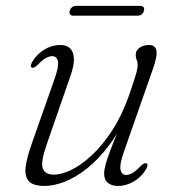

<svg xmlns="http://www.w3.org/2000/svg" viewBox="-20 -608 589 636"><path d="M465 -66.5Q469 -65 468.5 -60Q468 -55 464.5 -48.5Q449.5 -22.5 423.8 -7.2Q398 8 371 8Q350.5 8 337.8 -2Q325 -12 325 -32.5Q325 -45 329.5 -62Q334 -79 344 -106Q354 -133 372 -176Q390 -219 417 -284L412 -255Q382 -181.5 344.5 -131Q307 -80.5 268 -49.8Q229 -19 192.8 -5.5Q156.5 8 128.5 8Q89.5 8 75.2 -8.2Q61 -24.5 65 -55.2Q69 -86 84.5 -130L160.5 -346Q175.5 -388 171.8 -405Q168 -422 152.5 -422Q143.5 -422 132 -415.8Q120.5 -409.5 104.5 -393Q98 -387 93.8 -384.8Q89.5 -382.5 85.5 -384Q81.5 -386 82.2 -391Q83 -396 86 -402Q101.5 -428.5 126.8 -443.8Q152 -459 179.5 -459Q201 -459 212.5 -447.5Q224 -436 224.8 -413.2Q225.5 -390.5 213 -355.5L135 -130.5Q114.5 -72.5 121.5 -51Q128.5 -29.5 159 -29.5Q183.5 -29.5 216.2 -45.2Q249 -61 284.2 -93.8Q319.5 -126.5 352 -176.5Q384.5 -226.5 408.5 -295Q420.5 -329.5 426.2 -348.2Q432 -367 434 -376.2Q436 -385.5 436 -391.5Q436 -403.5 432.8 -409.8Q429.5 -416 429.5 -426Q429.5 -441 442.2 -450Q455 -459 474.5 -459Q494 -459 498 -441Q502 -423 486 -378L390.5 -105.5Q375.5 -63 379.2 -45.8Q383 -28.5 398 -28.5Q407.5 -28.5 418.8 -35Q430 -41.5 446 -58Q452.5 -64 456.8 -66.2Q461 -68.5 465 -66.5ZM211 -572Q213 -580 218.8 -584.2Q224.5 -588.5 232.5 -588.5H443.5Q452 -588.5 455.5 -584.2Q459 -580 456.5 -572Q454.5 -564 448.8 -560Q443 -556 434.5 -556H223.5Q215.5 -556 212.2 -560Q209 -564 211 -572Z"/></svg>

Font: Fraunces ExtraLight
Style: Italic
Weight: 250
Italic angle: -16°
Version: Version 1.000;[b76b70a41]